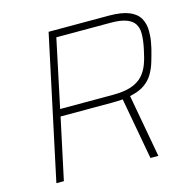

<svg xmlns="http://www.w3.org/2000/svg" viewBox="-102 -789 889 891"><g transform="rotate(-15 342.5 -344.0)"><path d="M61 0 208 -688H497Q558 -688 593.5 -673.5Q629 -659 644 -632.5Q659 -606 659 -571Q659 -559 658 -545.5Q657 -532 654.5 -518.5Q652 -505 649 -491Q641 -459 632 -429Q623 -399 608 -373.5Q593 -348 566.5 -329.5Q540 -311 496 -302L551 0H513L459 -296Q446 -295 432.5 -294.5Q419 -294 405 -294H160L97 0ZM167 -328H420Q475 -328 509.5 -340Q544 -352 564 -374Q584 -396 595 -425.5Q606 -455 613 -491Q618 -513 620.5 -532.5Q623 -552 623 -569Q623 -595 611.5 -614Q600 -633 572.5 -643.5Q545 -654 498 -654H236Z"/></g></svg>

Font: Saira Thin
Style: Italic
Weight: 100
Italic angle: -12°
Designer: Hector Gatti with collaboration of the Omnibus-Type team
Foundry: Omnibus-Type
Version: Version 1.101